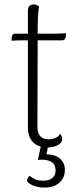

<svg xmlns="http://www.w3.org/2000/svg" viewBox="-20 -654 368 867"><path d="M150 -428 149 -80Q149 -54 161.5 -39.5Q174 -25 199 -25Q216 -25 231 -31.5Q246 -38 251 -50Q261 -39 261 -27Q261 -10 242.5 0.5Q224 11 196 12L190 43Q229 43 251 62.5Q273 82 273 113Q273 149 248 171Q223 193 183 193Q128 193 102 165V163Q102 157 105.5 150Q109 143 114 140Q126 150 139.5 156Q153 162 176 162Q201 162 216 150Q231 138 231 115Q231 67 167 67L151 68L164 8Q137 1 121.5 -21Q106 -43 106 -78V-472H92Q58 -472 32 -470L33 -486Q34 -493 38 -497.5Q42 -502 47 -502H106V-607Q106 -620 113 -627Q120 -634 132 -634Q145 -634 157 -624Q150 -602 150 -502H218Q258 -502 278 -504L277 -488Q276 -481 272 -476.5Q268 -472 263 -472H150Z"/></svg>

Font: Arima Madurai ExtraLight
Style: Regular
Weight: 275
Designer: Joana Correia and Natanael Gama
Foundry: NDISCOVER
Version: Version 1.019